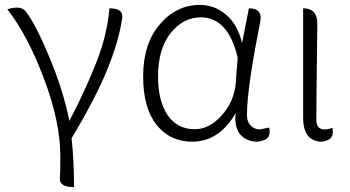

<svg xmlns="http://www.w3.org/2000/svg" viewBox="-20 -567 1431 786"><path d="M283 199Q224 199 225 164Q227 148 227 73Q227 -68 160 -245Q93 -423 10 -529Q68 -547 87 -518Q127 -466 183 -331Q239 -197 264 -72Q334 -206 376 -316Q419 -426 428 -533Q487 -533 480 -492Q467 -400 419 -282Q371 -164 273 -1Q283 88 283 199Z M767 13Q676 13 621 -56Q566 -125 566 -254Q566 -388 634 -467Q702 -547 799 -547Q856 -547 903 -509Q951 -471 971 -391L999 -533Q1057 -533 1045 -475Q991 -207 991 -95Q991 -69 1006 -53Q1022 -37 1044 -37L1082 -45Q1092 1 1053 9L1035 13Q989 13 963 -17Q938 -48 945 -104Q877 13 767 13ZM777 -38Q837 -38 887 -94Q938 -150 945 -226L953 -331Q914 -496 802 -496Q730 -496 678 -431Q627 -366 627 -254Q627 -154 666 -96Q706 -38 777 -38Z M1299 13Q1221 13 1221 -85V-533Q1280 -533 1279 -468Q1275 -151 1275 -78Q1275 -37 1309 -37Q1323 -37 1341 -44Q1350 2 1311 10Z"/></svg>

Font: Swei Half Moon CJK SC
Style: Light
Weight: 300
Version: Version 2.071